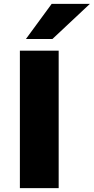

<svg xmlns="http://www.w3.org/2000/svg" viewBox="-20 -965 481 985"><path d="M82 0V-705H281V0ZM113 -765 245 -945H441L249 -765Z"/></svg>

Font: Nunito Sans 10pt SemiExpanded Black
Style: Regular
Weight: 900
Width: 6
Designer: Vernon Adams
Foundry: Vernon Adams
Version: Version 3.101;gftools[0.9.27]